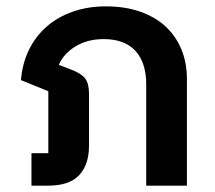

<svg xmlns="http://www.w3.org/2000/svg" viewBox="-20 -584 676 604"><path d="M79 -102H132V-297L46 -332Q50 -384 71 -427Q92 -470 127 -500.5Q162 -531 209.5 -547.5Q257 -564 313 -564Q373 -564 420.5 -547.5Q468 -531 500.5 -501Q533 -471 550.5 -429Q568 -387 568 -335V0H440V-318Q440 -387 406 -424Q372 -461 306 -461Q255 -461 217.5 -438Q180 -415 165 -380L204 -365Q236 -353 248 -337Q260 -321 260 -289V-126Q260 -66 229 -33Q198 0 132 0H79Z"/></svg>

Font: IBM Plex Sans Thai SemiBold
Style: Regular
Weight: 600
Designer: Mike Abbink, Paul van der Laan, Pieter van Rosmalen, Ben Mitchell, Mark Frömberg
Foundry: Bold Monday
Version: Version 1.1